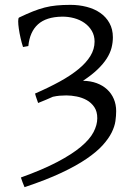

<svg xmlns="http://www.w3.org/2000/svg" viewBox="-20 -650 544 794"><path d="M460.4 -190.4Q460.4 -171.4 457.3 -149.2Q454.1 -127 441.7 -101.8Q429.2 -76.7 404.8 -49.6Q380.4 -22.5 338.4 6.3Q296.4 35.2 233.6 64.7Q170.9 94.2 81.5 124Q76.7 112.3 73 103Q69.3 93.8 66.4 84Q156.2 51.8 217 19.8Q277.8 -12.2 314.5 -43Q351.1 -73.7 366.7 -103.5Q382.3 -133.3 382.3 -161.1Q382.3 -189 369.9 -207.3Q357.4 -225.6 338.4 -236.1Q319.3 -246.6 296.9 -251Q274.4 -255.4 253.9 -255.4Q239.7 -255.4 226.1 -254.2Q212.4 -252.9 199.7 -250L200.2 -250.5Q185.5 -243.7 169.9 -237.3Q154.3 -231 137.7 -224.1Q135.7 -230 131.6 -241.5Q127.4 -252.9 125 -263.2Q181.2 -287.6 226.6 -312.5Q272 -337.4 304.2 -363.8Q336.4 -390.1 353.8 -418.5Q371.1 -446.8 371.1 -478Q371.1 -502.9 359.6 -522.5Q348.1 -542 329.3 -555.2Q310.5 -568.4 286.1 -575Q261.7 -581.5 236.3 -581.1Q170.9 -580.1 137 -549.3Q103 -518.6 97.2 -459.5L75.2 -455.6Q69.8 -471.7 65.2 -492.2Q60.5 -512.7 57.9 -531Q55.2 -549.3 55.2 -562.5Q55.2 -575.7 59.1 -577.6Q90.8 -592.8 116 -602.8Q141.1 -612.8 164.8 -618.9Q188.5 -625 213.9 -627.4Q239.3 -629.9 271.5 -629.9Q306.6 -629.9 338.6 -621.6Q370.6 -613.3 394.5 -596.7Q418.5 -580.1 432.6 -554.7Q446.8 -529.3 446.8 -495.6Q446.8 -474.1 441.2 -452.1Q435.5 -430.2 421.4 -408Q407.2 -385.7 383.3 -362.8Q359.4 -339.8 323.2 -315.9Q354.5 -315.4 379.6 -306.2Q404.8 -296.9 422.9 -280.3Q440.9 -263.7 450.7 -240.7Q460.4 -217.8 460.4 -190.4Z"/></svg>

Font: Gentium Unicode
Style: Regular
Weight: 400
Version: Version 1.009